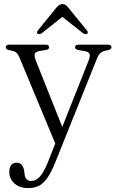

<svg xmlns="http://www.w3.org/2000/svg" viewBox="-20 -688 580 950"><path d="M217 114.5 253.5 22 77.5 -400.5Q69 -421.5 59.5 -428.8Q50 -436 25 -440Q8.5 -443.5 8.5 -454Q8.5 -467 26 -467H205Q223 -467 223 -454.5Q223 -443 205.5 -440.5L182.5 -437Q156.5 -433 152.2 -422.5Q148 -412 159 -384L288 -60L416 -382Q427.5 -410 423.2 -421.2Q419 -432.5 392.5 -436.5L369 -440Q351.5 -443 351.5 -454.5Q351.5 -467 369.5 -467H514Q531.5 -467 531.5 -454Q531.5 -444 514.5 -440Q488.5 -435.5 478 -426.8Q467.5 -418 458 -394L253.5 115.5Q233 166 213.5 193.5Q194 221 171.5 231.8Q149 242.5 120.5 242.5Q76 242.5 51 219.2Q26 196 26 164.5Q26 117 63 117Q78.5 117 87.5 127.8Q96.5 138.5 99.5 157L101.5 172Q103 191 112 199.2Q121 207.5 134 207.5Q156 207.5 175.2 188.2Q194.5 169 217 114.5ZM186.5 -523.5Q174.5 -516 166.5 -521Q158.5 -527 168 -538L260 -651.5Q275 -668 289 -668Q298 -668 304 -663.8Q310 -659.5 317 -651.5L409.5 -538Q418.5 -527.5 411 -521Q403 -515.5 391 -523.5L288.5 -604.5Z"/></svg>

Font: Fraunces 9pt Light
Style: Regular
Weight: 300
Version: Version 1.000;[0bf87f6ff]